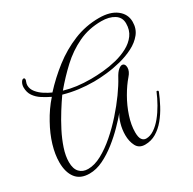

<svg xmlns="http://www.w3.org/2000/svg" viewBox="-179 -963 1223 1214"><g transform="rotate(-30 432.0 -356.0)"><path d="M545 64Q501 64 483 29.5Q465 -5 465 -51Q465 -92 476.5 -132Q488 -172 504 -193Q477 -161 437 -120Q397 -79 349 -41Q301 -3 250 22Q199 47 149 47Q83 47 50.5 5Q18 -37 18 -110Q18 -167 37.5 -232.5Q57 -298 95 -366Q113 -399 135.5 -431.5Q158 -464 184 -493Q153 -508 124 -526.5Q95 -545 77 -571Q59 -597 59 -633Q59 -652 67.5 -667.5Q76 -683 86 -683Q95 -683 95 -672Q95 -665 91 -657Q86 -644 86 -633Q86 -606 105 -582.5Q124 -559 151 -542Q178 -525 201 -515Q265 -585 341.5 -644.5Q418 -704 506 -740Q594 -776 691 -776Q772 -776 818 -740.5Q864 -705 864 -649Q864 -599 835.5 -563.5Q807 -528 761 -504.5Q715 -481 661.5 -467.5Q608 -454 556 -448.5Q504 -443 465 -443Q408 -443 354.5 -450Q301 -457 248 -472Q222 -435 191.5 -386.5Q161 -338 133.5 -284.5Q106 -231 88.5 -178.5Q71 -126 71 -81Q71 -32 94 -7.5Q117 17 156 17Q203 17 255.5 -11.5Q308 -40 361 -86Q414 -132 462 -186Q510 -240 548 -293Q586 -346 608 -387Q625 -419 641 -432.5Q657 -446 668 -446Q679 -446 685 -437.5Q691 -429 691 -415Q691 -387 666 -359Q632 -320 600 -264.5Q568 -209 548 -148.5Q528 -88 528 -35Q528 2 539.5 18Q551 34 570 34Q599 34 628.5 14.5Q658 -5 685 -38Q712 -71 735 -111.5Q758 -152 775 -193Q780 -193 783.5 -192Q787 -191 787 -184Q770 -141 746.5 -97Q723 -53 693 -16.5Q663 20 626 42Q589 64 545 64ZM456 -467Q496 -467 545 -471.5Q594 -476 642.5 -488Q691 -500 732 -522Q773 -544 798 -578Q823 -612 823 -661Q823 -705 786.5 -728Q750 -751 694 -751Q601 -751 524.5 -714.5Q448 -678 384.5 -619Q321 -560 264 -492Q308 -479 354.5 -473Q401 -467 456 -467Z"/></g></svg>

Font: Great Vibes
Style: Regular
Weight: 400
Designer: Robert E. Leuschke, Viktoriya Grabowska, Viviana Monsalve, Eben Sorkin
Foundry: Robert E. Leuschke
Version: Version 1.103; ttfautohint (v1.8.4.7-5d5b)